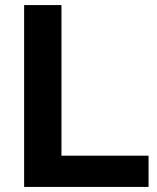

<svg xmlns="http://www.w3.org/2000/svg" viewBox="-20 -736 619 756"><path d="M222 -716V-123H565V0H75V-716Z"/></svg>

Font: Almarai Bold
Style: Regular
Weight: 700
Designer: Boutros International 2019
Foundry: Created by Boutros International 2019
Version: Version 1.10